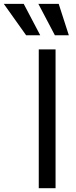

<svg xmlns="http://www.w3.org/2000/svg" viewBox="-115 -986 399 1006"><path d="M176.1 0H88.1V-727.3H176.1ZM85.9 -965.9H192.5L245.7 -801.1H172.6ZM-95.2 -965.9H9.2L95.9 -801.1H22Z"/></svg>

Font: Fast_Sans
Style: Regular
Weight: 400
Designer: Rasmus Andersson
Foundry: rsms
Version: Version 3.018;git-588b23468